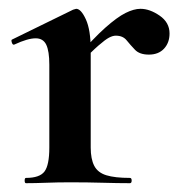

<svg xmlns="http://www.w3.org/2000/svg" viewBox="-20 -416 419 436"><path d="M161 -271 153 -284Q192 -329 219 -353Q246 -377 265 -386.5Q284 -396 299 -396Q320 -396 342.5 -380.5Q365 -365 365 -340Q365 -319 352.5 -305.5Q340 -292 318 -292Q297 -292 286.5 -303Q276 -314 267.5 -324.5Q259 -335 243 -335Q236 -335 227.5 -330.5Q219 -326 203.5 -312.5Q188 -299 161 -271ZM39 0Q36 0 36 -6Q36 -12 39 -12Q70 -12 81 -26.5Q92 -41 92 -81V-269Q92 -300 85 -314.5Q78 -329 61 -329Q52 -329 40 -325.5Q28 -322 13 -315Q9 -313 7 -319Q5 -325 7 -326L146 -394Q152 -396 153 -396Q164 -396 175 -372Q186 -348 186 -303V-81Q186 -55 194 -39.5Q202 -24 221.5 -18Q241 -12 275 -12Q279 -12 279 -6Q279 0 275 0Q248 0 213.5 -1Q179 -2 139 -2Q111 -2 85 -1Q59 0 39 0Z"/></svg>

Font: Cormorant Garamond Light
Style: Bold
Weight: 700
Version: Version 4.001